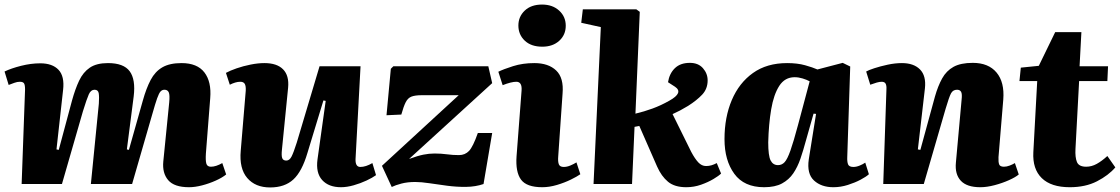

<svg xmlns="http://www.w3.org/2000/svg" viewBox="-23 -808 4917 843"><path d="M411 -353Q413 -383 410.5 -398.5Q408 -414 392 -414Q376 -414 367 -394Q358 -374 341 -319L249 0H72L87 -415Q87 -435 82.5 -442Q78 -449 64 -449Q53 -449 40.5 -444.5Q28 -440 15 -435L-3 -494Q26 -508 69.5 -519Q113 -530 154 -530Q207 -530 234 -501.5Q261 -473 254 -413L225 -152L235 -150L293 -366Q307 -417 324.5 -454Q342 -491 371.5 -511Q401 -531 451 -531Q520 -531 546.5 -495Q573 -459 564 -385L534 -152L543 -150L604 -366Q619 -420 638.5 -457Q658 -494 690 -512.5Q722 -531 774 -531Q843 -531 874.5 -490Q906 -449 900 -377L881 -134Q879 -103 883 -89.5Q887 -76 903 -76Q925 -76 953 -92L970 -42Q953 -28 924 -15Q895 -2 864 6Q833 14 807 14Q742 14 715.5 -17Q689 -48 694 -99L720 -359Q723 -391 718 -402.5Q713 -414 699 -414Q689 -414 682 -406.5Q675 -399 667 -376.5Q659 -354 646 -308L557 0H376Z M969 -488Q987 -498 1016 -508Q1045 -518 1077.5 -524.5Q1110 -531 1138 -531Q1193 -531 1220 -503.5Q1247 -476 1242 -423L1215 -152Q1212 -125 1216 -114Q1220 -103 1234 -103Q1248 -103 1257 -120.5Q1266 -138 1280 -182L1380 -517H1560L1538 -109Q1537 -75 1559 -75Q1583 -75 1612 -92L1628 -39Q1613 -28 1586.5 -15.5Q1560 -3 1530 5.5Q1500 14 1474 14Q1420 14 1391.5 -17.5Q1363 -49 1371 -108L1407 -365L1397 -367L1327 -137Q1303 -55 1265 -20Q1227 15 1163 15Q1098 15 1062.5 -26.5Q1027 -68 1034 -146L1056 -410Q1057 -431 1051.5 -440Q1046 -449 1032 -449Q1021 -449 1009.5 -445.5Q998 -442 986 -436Z M1704 -517H2121L2138 -443L1773 -110Q1811 -124 1836 -129Q1861 -134 1885 -134Q1914 -134 1939.5 -130.5Q1965 -127 1992 -127Q2019 -127 2036.5 -145.5Q2054 -164 2075 -224H2138L2100 0Q2065 12 2023.5 12.5Q1982 13 1940.5 7.5Q1899 2 1862.5 -3.5Q1826 -9 1800 -9Q1766 -9 1739.5 -2Q1713 5 1697 13L1654 -80L1991 -390H1829Q1800 -390 1784 -384Q1768 -378 1758.5 -359.5Q1749 -341 1739 -305L1674 -302L1693 -506Z M2253 -696Q2253 -735 2281 -761.5Q2309 -788 2357 -788Q2403 -788 2432 -761.5Q2461 -735 2461 -695Q2461 -655 2432.5 -629Q2404 -603 2358 -603Q2309 -603 2281 -629.5Q2253 -656 2253 -696ZM2267 -410Q2270 -449 2244 -449Q2222 -449 2184 -434L2165 -493Q2187 -504 2229.5 -517.5Q2272 -531 2323 -531Q2385 -531 2419 -498.5Q2453 -466 2447 -397L2428 -122Q2426 -99 2430.5 -87Q2435 -75 2452 -75Q2466 -75 2480.5 -81Q2495 -87 2508 -95L2525 -43Q2511 -33 2483.5 -19.5Q2456 -6 2422.5 4Q2389 14 2358 14Q2289 14 2264.5 -19.5Q2240 -53 2245 -122Z M2615 -689 2529 -708 2536 -767H2771L2786 -756L2767 -309Q2805 -318 2842 -331.5Q2879 -345 2916 -366Q2979 -401 2941 -427L2910 -447Q2916 -485 2940 -508.5Q2964 -532 3006 -532Q3043 -532 3063.5 -508.5Q3084 -485 3084 -455Q3084 -418 3060 -392.5Q3036 -367 2998 -343Q2978 -331 2963 -323Q2948 -315 2930 -307L3012 -141Q3028 -111 3043 -95Q3058 -79 3077 -79Q3090 -79 3101.5 -82.5Q3113 -86 3124 -92L3143 -46Q3133 -36 3109.5 -22Q3086 -8 3055 3Q3024 14 2990 14Q2939 14 2910 -10Q2881 -34 2862 -77L2784 -255Q2779 -254 2773.5 -253Q2768 -252 2763 -251L2752 0H2583Z M3697 -119Q3696 -98 3700.5 -86.5Q3705 -75 3724 -75Q3737 -75 3751.5 -81Q3766 -87 3776 -94L3792 -43Q3780 -32 3755.5 -19Q3731 -6 3699.5 4Q3668 14 3636 14Q3583 14 3551 -15.5Q3519 -45 3528 -108L3560 -308L3549 -309L3515 -189Q3504 -148 3491.5 -111.5Q3479 -75 3460 -47Q3441 -19 3410.5 -2.5Q3380 14 3332 14Q3244 14 3201 -45Q3158 -104 3158 -197Q3158 -293 3190 -368.5Q3222 -444 3283 -487.5Q3344 -531 3433 -531Q3478 -531 3512 -521.5Q3546 -512 3566 -503L3677 -532L3710 -516ZM3393 -83Q3410 -83 3422 -96Q3434 -109 3447.5 -147Q3461 -185 3481 -260L3532 -451Q3519 -458 3501 -463.5Q3483 -469 3466 -469Q3423 -469 3398.5 -431Q3374 -393 3363 -328Q3352 -263 3350 -183Q3350 -124 3360.5 -103.5Q3371 -83 3393 -83Z M4450 -42Q4436 -30 4407 -17Q4378 -4 4344 5Q4310 14 4281 14Q4222 14 4195.5 -14.5Q4169 -43 4174 -94L4199 -370Q4202 -395 4197 -404.5Q4192 -414 4179 -414Q4161 -414 4152.5 -398Q4144 -382 4129 -331L4033 0H3855L3869 -416Q3870 -432 3865.5 -440.5Q3861 -449 3848 -449Q3839 -449 3826.5 -445.5Q3814 -442 3798 -436L3780 -494Q3790 -500 3816 -508.5Q3842 -517 3874.5 -524Q3907 -531 3937 -531Q3989 -531 4016.5 -503Q4044 -475 4038 -420L4007 -152L4018 -150L4082 -384Q4095 -430 4113.5 -463.5Q4132 -497 4163.5 -514.5Q4195 -532 4248 -532Q4317 -532 4352.5 -489.5Q4388 -447 4382 -371L4361 -118Q4360 -96 4364 -86Q4368 -76 4385 -76Q4397 -76 4410 -81Q4423 -86 4433 -92Z M4459 -511 4538 -519 4610 -667H4725L4717 -517H4842L4839 -452H4715L4699 -154Q4697 -117 4705.5 -96.5Q4714 -76 4746 -76Q4770 -76 4792.5 -88.5Q4815 -101 4839 -123L4874 -73Q4844 -38 4793.5 -12Q4743 14 4674 14Q4592 14 4551 -26Q4510 -66 4514 -140L4531 -452H4453Z"/></svg>

Font: Literata 36pt ExtraBold
Style: Italic
Weight: 800
Italic angle: -2°
Designer: Latin by Veronika Burian and Jose Scaglione. Greek by Irene Vlachou. Cyrillic by Vera Evstafieva
Foundry: TypeTogether
Version: Version 3.002